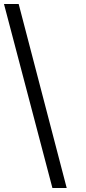

<svg xmlns="http://www.w3.org/2000/svg" viewBox="-20 -751 434 967"><path d="M0 -731H74L316 196H244Z"/></svg>

Font: Neocyr
Style: Regular
Weight: 400
Designer: Viktar Palstsiuk <vipals@gmail.com>
Version: 1.00